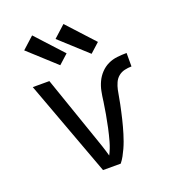

<svg xmlns="http://www.w3.org/2000/svg" viewBox="-139 -874 878 979"><g transform="rotate(-20 300.0 -384.5)"><path d="M252 0 60 -520H150L270 -173Q280 -145 289.5 -116.5Q299 -88 307 -59Q323 -90 332.5 -124Q342 -158 349.5 -192.5Q357 -227 363 -261.5Q369 -296 374 -330V-331Q377 -356 382 -381.5Q387 -407 398 -430.5Q409 -454 427 -473Q445 -492 468 -503Q491 -514 517 -517Q543 -520 569 -520V-447Q550 -447 531 -442.5Q512 -438 497.5 -426Q483 -414 475 -396Q467 -378 463 -359.5Q459 -341 456 -322Q453 -303 449 -284.5Q445 -266 441 -247.5Q437 -229 432.5 -210.5Q428 -192 423 -173.5Q418 -155 412.5 -137Q407 -119 400.5 -101Q394 -83 386 -65.5Q378 -48 369 -31.5Q360 -15 348 0ZM400 -577 253 -711 317 -769 451 -623ZM230 -577 83 -711 147 -769 281 -623Z"/></g></svg>

Font: Iosevka Custom Extended
Style: Regular
Weight: 400
Width: 7
Monospace: yes
Designer: Belleve Invis
Foundry: Belleve Invis
Version: Version 11.2.4; ttfautohint (v1.8.4)